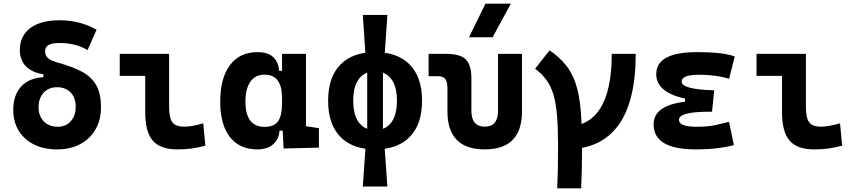

<svg xmlns="http://www.w3.org/2000/svg" viewBox="-20 -815 4728 1060"><path d="M294.4 9.8Q221.7 9.8 167.5 -17.3Q113.3 -44.4 83.3 -93.5Q53.2 -142.6 53.2 -208Q53.2 -289.6 96.4 -336.9Q139.6 -384.3 219.2 -388.7V-420.9L247.6 -401.9Q188.5 -406.2 153.8 -425.8Q119.1 -445.3 104.2 -474.6Q89.4 -503.9 89.4 -537.6Q89.4 -616.7 147 -659.9Q204.6 -703.1 309.6 -703.1Q421.9 -703.1 513.2 -650.9L463.4 -538.6Q397.9 -577.6 309.6 -577.6Q267.1 -577.6 248 -566.7Q229 -555.7 229 -531.2Q229 -508.8 244.9 -494.4Q260.7 -480 300.8 -468.8Q376 -448.2 429 -420.9Q481.9 -393.6 509.8 -347.2Q537.6 -300.8 537.6 -222.7Q537.6 -152.8 507.3 -100.3Q477.1 -47.9 422.4 -19Q367.7 9.8 294.4 9.8ZM299.3 -115.2Q344.2 -115.2 371.1 -146.2Q397.9 -177.2 397.9 -224.1Q397.9 -276.4 369.6 -304.9Q341.3 -333.5 294.9 -333.5Q249 -333.5 220.9 -303.2Q192.9 -272.9 192.9 -222.7Q192.9 -173.8 222.2 -144.5Q251.5 -115.2 299.3 -115.2Z M959 9.8Q864.7 9.8 823.2 -39.1Q781.7 -87.9 781.7 -195.3V-517.6H913.6V-232.9Q913.6 -191.9 919.8 -166Q926.1 -140.1 944.3 -127.9Q962.5 -115.7 998 -115.7Q1039.1 -115.7 1102.1 -134.3L1113.8 -10.7Q1073.7 0 1037.4 4.9Q1001 9.8 959 9.8ZM641.1 -396V-517.6H804.7V-396Z M1400.4 9.8Q1303.2 9.8 1249.5 -58.3Q1195.8 -126.5 1195.8 -253.9Q1195.8 -384.3 1249.8 -455.8Q1303.7 -527.3 1402.3 -527.3Q1456.5 -527.3 1486.3 -501.7Q1516.1 -476.1 1521.5 -423.8H1567.4L1537.1 -274.9Q1537.1 -338.9 1512.9 -370.8Q1488.8 -402.8 1439.9 -402.8Q1389.6 -402.8 1362.3 -364Q1335 -325.2 1335 -253.9Q1335 -114.7 1440.9 -114.7Q1494.6 -114.7 1515.9 -146.7Q1537.1 -178.7 1537.1 -242.7V-267.1L1572.3 -93.8H1523.4Q1520.5 -59.6 1504.4 -36.4Q1488.3 -13.2 1461.9 -1.7Q1435.5 9.8 1400.4 9.8ZM1545.9 4.9 1537.1 -151.9V-254.4H1669.4V-118.2L1740.7 -107.4V0ZM1537.1 -211.4V-517.6H1669.4V-212.4Z M2050.8 9.8Q1926.3 9.8 1858.9 -59.8Q1791.5 -129.4 1791.5 -258.8Q1791.5 -388.2 1858.9 -457.8Q1926.3 -527.3 2050.8 -527.3Q2175.3 -527.3 2242.7 -457.8Q2310.1 -388.2 2310.1 -258.8Q2310.1 -129.4 2242.7 -59.8Q2175.3 9.8 2050.8 9.8ZM1982.9 214.8 1999 -15.1H2102.5L2118.7 214.8ZM2050.8 -96.7Q2108.9 -96.7 2140.1 -138.7Q2171.4 -180.7 2171.4 -258.8Q2171.4 -337.4 2140.1 -379.2Q2108.9 -420.9 2050.8 -420.9Q1992.7 -420.9 1961.4 -379.2Q1930.2 -337.4 1930.2 -258.8Q1930.2 -180.7 1961.4 -138.7Q1992.7 -96.7 2050.8 -96.7ZM2007.3 -49.8V-475.1H2094.2V-49.8ZM1999 -497.1 1982.9 -732.4H2118.7L2102.5 -497.1Z M2656.3 9.8Q2450.2 9.8 2450.2 -200.2V-326.2Q2450.2 -363.8 2438 -379.2Q2425.8 -394.5 2395.5 -394.5H2346.2V-517.6H2443.8Q2520.5 -517.6 2551.5 -487.1Q2582.5 -456.5 2582.5 -380.9V-204.1Q2582.5 -115.7 2656.2 -115.7Q2729.5 -115.7 2729.5 -204.1V-517.6H2861.8V-200.2Q2861.8 9.8 2656.3 9.8ZM2569.3 -609.4 2660.2 -794.9H2800.3L2699.7 -609.4Z M3102.5 9.8V-115.7Q3357.4 -115.7 3357.4 -517.6H3489.7Q3489.7 9.8 3102.5 9.8ZM3056.2 224.6Q3058.6 176.8 3059.8 119.4Q3061 62 3061 -4.9Q3061 -105.5 3055.4 -174.8Q3049.8 -244.1 3035.6 -291.9Q3021.5 -339.6 2996.8 -373.4Q2972.2 -407.2 2934.1 -435.5L3014.2 -537.1Q3067.9 -500 3102.7 -457.3Q3137.6 -414.6 3157.5 -356Q3177.5 -297.4 3185.4 -212.4Q3193.4 -127.4 3193.4 -4.9Q3193.4 62 3192.1 119.4Q3190.9 176.8 3188.5 224.6Z M3821.3 9.8Q3588.4 9.8 3588.4 -128.4Q3588.4 -241.2 3789.6 -255.9L3922.9 -316.4L3911.1 -198.2H3895.5Q3728.5 -198.2 3728.5 -153.8Q3728.5 -115.2 3825.2 -115.2Q3888.7 -115.2 3930.4 -124.5Q3972.2 -133.8 4004.9 -142.1L4031.7 -13.7Q3991.2 -2.9 3938.2 3.4Q3885.3 9.8 3821.3 9.8ZM3762.2 -210.4V-270.5Q3603 -305.7 3603 -405.3Q3603 -527.3 3829.1 -527.3Q3973.6 -527.3 4036.6 -502.9L4004.9 -379.9Q3934.1 -402.3 3839.8 -402.3Q3743.2 -402.3 3743.2 -364.7Q3743.2 -321.3 3922.9 -316.4L3911.1 -198.2Z M4474.6 9.8Q4380.4 9.8 4338.9 -39.1Q4297.4 -87.9 4297.4 -195.3V-517.6H4429.2V-232.9Q4429.2 -191.9 4435.5 -166Q4441.7 -140.1 4459.9 -127.9Q4478.1 -115.7 4513.7 -115.7Q4554.7 -115.7 4617.7 -134.3L4629.4 -10.7Q4589.4 0 4553 4.9Q4516.6 9.8 4474.6 9.8ZM4156.7 -396V-517.6H4320.3V-396Z"/></svg>

Font: Cascadia Mono PL
Style: Regular
Weight: 400
Monospace: yes
Designer: Aaron Bell
Foundry: Saja Typeworks
Version: Version 2102.003